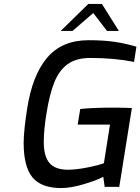

<svg xmlns="http://www.w3.org/2000/svg" viewBox="-20 -948 712 974"><path d="M100 -223Q100 -281 117 -392Q143 -565 218.5 -654.5Q294 -744 429 -744Q507 -744 563.5 -735.5Q620 -727 672 -711L660 -634Q560 -654 438 -654Q368 -654 324.5 -623.5Q281 -593 256 -531.5Q231 -470 215 -368Q202 -286 202 -227Q202 -155 231 -121Q260 -87 325 -87Q365 -87 421.5 -98Q478 -109 507 -120L538 -316H374L387 -395Q448 -402 555 -402Q601 -402 649 -400L585 0H511L504 -51Q470 -33 404.5 -13.5Q339 6 291 6Q189 6 144.5 -48.5Q100 -103 100 -223ZM428 -928H497L583 -791H523L453 -882L348 -791H288Z"/></svg>

Font: Exo Medium
Style: Italic
Weight: 500
Italic angle: -9°
Designer: Natanael Gama
Foundry: Natanael Gama
Version: Version 1.500; ttfautohint (v1.6)